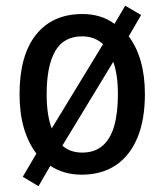

<svg xmlns="http://www.w3.org/2000/svg" viewBox="-20 -597 570 667"><path d="M483.4 -270Q483.4 -181.2 457.3 -118.4Q431.2 -55.7 382.1 -22.9Q333 9.8 264.2 9.8Q232.4 9.8 205.1 2Q177.7 -5.9 154.8 -21L113.8 49.8L59.1 17.1L106.4 -63.5Q77.6 -101.6 62.7 -153.1Q47.9 -204.6 47.9 -270Q47.9 -404.8 105.2 -476.6Q162.6 -548.3 266.6 -548.3Q298.8 -548.3 326.7 -539.8Q354.5 -531.2 377.9 -514.2L415 -577.1L470.2 -544.9L427.2 -470.7Q454.6 -434.6 469 -384Q483.4 -333.5 483.4 -270ZM142.1 -270Q142.1 -233.4 146.5 -203.4Q150.9 -173.3 159.7 -150.9L337.9 -443.4Q324.2 -456.5 305.9 -463.6Q287.6 -470.7 265.6 -470.7Q201.2 -470.7 171.6 -419.2Q142.1 -367.7 142.1 -270ZM389.6 -270Q389.6 -304.2 385.5 -332.5Q381.3 -360.8 373.5 -382.3L196.8 -91.3Q209.5 -79.1 227.3 -73Q245.1 -66.9 265.6 -66.9Q308.6 -66.9 336.2 -90.6Q363.8 -114.3 376.7 -159.4Q389.6 -204.6 389.6 -270Z"/></svg>

Font: Open Sans SemiCondensed Medium
Style: Regular
Weight: 500
Width: 4
Designer: Monotype Design Team
Foundry: Monotype Imaging Inc.
Version: Version 3.000